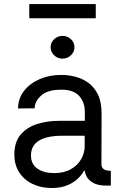

<svg xmlns="http://www.w3.org/2000/svg" viewBox="-20 -928 604 960"><path d="M237.9 12.1Q186.1 12.1 143.8 -7.8Q101.6 -27.7 76.7 -65.2Q51.8 -102.6 51.8 -155.5Q51.8 -218.4 83.5 -255.3Q115.1 -292.3 166.5 -308.2Q218 -324.2 277.7 -323.9H404.1V-368.6Q404.1 -418.3 375 -449.2Q345.9 -480.1 287.6 -479.4Q219.5 -480.1 186.4 -450.8Q153.4 -421.5 153.4 -386.4L70.3 -385.7Q70.7 -435.7 100.1 -473.5Q129.6 -511.4 178.6 -532.5Q227.6 -553.6 286.2 -553.3Q319.6 -553.6 354.9 -544.9Q390.3 -536.2 420.5 -514.9Q450.6 -493.6 469.3 -456Q487.9 -418.3 487.9 -360.1L487.2 -107.2Q487.2 -89.1 500 -81.5Q512.8 -73.9 533.4 -73.9H534.1V0H512.8Q468.4 0 445 -14.2Q421.5 -28.4 412.8 -46Q404.1 -63.6 404.1 -73.9V-74.6H399.9Q391.7 -57.5 371.8 -37.3Q351.9 -17 318.7 -2.5Q285.5 12.1 237.9 12.1ZM250 -62.5Q300.1 -62.5 334.3 -82Q368.6 -101.6 386 -132.5Q403.4 -163.4 403.4 -197.4V-249.3H293.3Q134.9 -249.3 134.9 -150.6Q134.9 -106.9 167.4 -84.7Q199.9 -62.5 250 -62.5ZM458.8 -907.7V-836.6H126.4V-907.7ZM292.6 -634.9Q268.1 -634.9 250.5 -651.6Q233 -668.3 233 -691.8Q233 -715.2 250.5 -731.9Q268.1 -748.6 292.6 -748.6Q317.1 -748.6 334.7 -731.9Q352.3 -715.2 352.3 -691.8Q352.3 -668.3 334.7 -651.6Q317.1 -634.9 292.6 -634.9Z"/></svg>

Font: Inter Zeller
Style: Regular
Weight: 400
Designer: Rasmus Andersson; Joe Bland
Foundry: zeller
Version: Version 3.015;git-dec3a8cb1